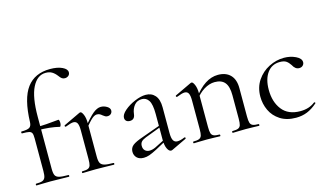

<svg xmlns="http://www.w3.org/2000/svg" viewBox="-86 -997 2172 1279"><g transform="rotate(-15 1000.0 -357.0)"><path d="M32 -12Q62 -12 76 -17.5Q90 -23 95.5 -37Q101 -51 101 -81V-306Q101 -332 96 -342.5Q91 -353 77 -356.5Q63 -360 28 -360Q25 -360 25 -366.5Q25 -373 28 -373Q69 -373 83.5 -382.5Q98 -392 99 -418Q104 -580 158.5 -653Q213 -726 319 -726Q370 -726 402.5 -710.5Q435 -695 435 -673Q435 -658 424.5 -649.5Q414 -641 400 -641Q388 -641 379.5 -647Q371 -653 361 -667Q345 -688 327.5 -698.5Q310 -709 284 -709Q226 -709 192 -642Q158 -575 158 -439V-81Q158 -50 165 -36Q172 -22 192 -17Q212 -12 256 -12Q259 -12 259 -6Q259 0 256 0L192 -1Q171 -2 128 -2L72 -1Q58 0 32 0Q29 0 29 -6Q29 -12 32 -12ZM133 -353V-375Q194 -375 286 -385Q289 -385 291 -378Q293 -371 293 -361Q293 -353 290 -344.5Q287 -336 283 -337Q219 -353 133 -353Z M580 -395Q602 -395 622 -383Q642 -371 642 -354Q642 -341 633 -332Q624 -323 609 -323Q600 -323 593.5 -326.5Q587 -330 578 -337Q569 -345 561 -349Q553 -353 542 -353Q527 -353 509 -338Q491 -323 448 -271L444 -282Q497 -348 526 -371.5Q555 -395 580 -395ZM350 -12Q377 -12 390 -17.5Q403 -23 407.5 -37Q412 -51 412 -81V-279Q412 -313 404 -328Q396 -343 377 -343Q361 -343 323 -328H321Q317 -328 315.5 -332.5Q314 -337 318 -339L434 -394Q436 -395 440 -395Q449 -395 459 -372Q469 -349 469 -313V-81Q469 -51 476.5 -37Q484 -23 504 -17.5Q524 -12 566 -12Q570 -12 570 -6Q570 0 566 0Q534 0 515 -1L441 -2L386 -1Q373 0 350 0Q347 0 347 -6Q347 -12 350 -12Z M959 8Q944 8 933 -15Q922 -38 922 -76V-255Q922 -321 905 -347.5Q888 -374 858 -374Q824 -374 805 -350Q786 -326 782 -292Q778 -254 745 -254Q729 -254 720 -262Q711 -270 711 -284Q711 -307 741 -333Q771 -359 813.5 -377Q856 -395 890 -395Q930 -395 954 -367.5Q978 -340 978 -285V-108Q978 -73 987 -57Q996 -41 1016 -41Q1036 -41 1066 -54H1068Q1072 -54 1073 -49.5Q1074 -45 1070 -43L967 6Q963 8 959 8ZM707 -51Q707 -78 727.5 -94.5Q748 -111 801 -129L932 -176L935 -165L819 -121Q796 -112 786.5 -101Q777 -90 777 -73Q777 -52 789 -40.5Q801 -29 820 -29Q839 -29 861 -39L946 -82L948 -70L861 -23Q830 -7 810 0Q790 7 771 7Q740 7 723.5 -9.5Q707 -26 707 -51Z M1386 -12Q1413 -12 1426 -17.5Q1439 -23 1443.5 -37Q1448 -51 1448 -81V-243Q1448 -303 1425.5 -330.5Q1403 -358 1356 -358Q1319 -358 1281.5 -335Q1244 -312 1217 -272L1213 -284Q1257 -343 1300 -371Q1343 -399 1389 -399Q1444 -399 1474.5 -367.5Q1505 -336 1505 -277V-81Q1505 -51 1509.5 -37Q1514 -23 1527 -17.5Q1540 -12 1567 -12Q1570 -12 1570 -6Q1570 0 1567 0Q1544 0 1531 -1L1477 -2L1422 -1Q1409 0 1386 0Q1383 0 1383 -6Q1383 -12 1386 -12ZM1117 -12Q1144 -12 1157 -17.5Q1170 -23 1174.5 -37Q1179 -51 1179 -81V-279Q1179 -313 1171 -328Q1163 -343 1144 -343Q1128 -343 1090 -328H1088Q1084 -328 1082.5 -332.5Q1081 -337 1085 -339L1201 -394Q1203 -395 1207 -395Q1216 -395 1226 -372Q1236 -349 1236 -313V-81Q1236 -51 1240.5 -37Q1245 -23 1258 -17.5Q1271 -12 1298 -12Q1301 -12 1301 -6Q1301 0 1298 0Q1275 0 1262 -1L1208 -2L1153 -1Q1140 0 1117 0Q1114 0 1114 -6Q1114 -12 1117 -12Z M1625 -185Q1625 -249 1657 -296.5Q1689 -344 1739.5 -369.5Q1790 -395 1843 -395Q1887 -395 1923.5 -377.5Q1960 -360 1960 -334Q1960 -321 1950.5 -311.5Q1941 -302 1925 -302Q1898 -302 1881 -335Q1868 -355 1853 -365Q1838 -375 1810 -375Q1754 -375 1722.5 -331.5Q1691 -288 1691 -215Q1691 -131 1733 -77Q1775 -23 1859 -23Q1920 -23 1961 -56H1962Q1965 -56 1967.5 -53Q1970 -50 1968 -48Q1933 -17 1897.5 -2.5Q1862 12 1820 12Q1755 12 1711 -16.5Q1667 -45 1646 -90Q1625 -135 1625 -185Z"/></g></svg>

Font: Cormorant
Style: Regular
Weight: 400
Designer: Christian Thalmann (Catharsis Fonts)
Foundry: Catharsis Fonts
Version: Version 4.000